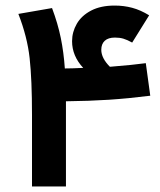

<svg xmlns="http://www.w3.org/2000/svg" viewBox="-20 -670 574 690"><path d="M217 -306V-271V0H95V-257Q95 -384 86.5 -461Q78 -538 46 -620L167 -641Q188 -585 198.5 -533.5Q209 -482 213 -424Q237 -424 279 -426Q239 -469 239 -522Q239 -555 256 -584.5Q273 -614 307.5 -632Q342 -650 392 -650Q425 -650 455 -642Q485 -634 516 -615L455 -517Q437 -527 423.5 -531Q410 -535 393 -535Q369 -535 356.5 -523.5Q344 -512 344 -491Q344 -461 375 -430Q462 -437 504 -443L520 -326Q440 -316 371 -311.5Q302 -307 217 -306Z"/></svg>

Font: FiraGOUPP
Style: Bold
Weight: 700
Designer: bBox Type
Foundry: bBox Type GmbH
Version: Version 1.001